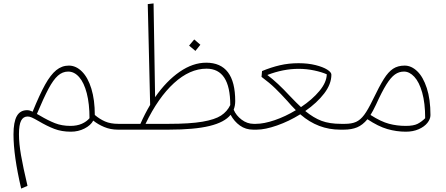

<svg xmlns="http://www.w3.org/2000/svg" viewBox="-20 -759 2609 1124"><path d="M670 0Q627 0 590 -15.5Q553 -31 526 -53Q511 -25 474.5 -6.5Q438 12 395 12Q341 12 298 -4.5Q255 -21 206 -50Q180 -65 166.5 -71Q153 -77 142 -77Q116 -77 103.5 -52.5Q91 -28 91 27Q91 80 103 149.5Q115 219 141 329L104 345Q59 153 59 28Q59 -45 78.5 -79.5Q98 -114 139 -114Q154 -114 171 -105Q212 -206 244 -263.5Q276 -321 309 -348Q342 -375 383 -375Q425 -375 460 -340Q495 -305 515 -239.5Q535 -174 535 -86Q563 -62 595 -48Q627 -34 673 -34L690 -17ZM504 -67Q504 -151 488 -213Q472 -275 443.5 -307.5Q415 -340 379 -340Q346 -340 319 -316Q292 -292 264 -239.5Q236 -187 196 -92L214 -82Q261 -54 301.5 -38Q342 -22 392 -22Q431 -22 459 -34.5Q487 -47 504 -67Z M1482 -17 1462 0Q1418 0 1384.5 -24Q1351 -48 1330 -87Q1295 -43 1206.5 -21.5Q1118 0 967 0H670L650 -17L673 -34H802Q828 -93 859 -145L845 -735L879 -739L888 -190Q954 -285 1031.5 -338.5Q1109 -392 1187 -392Q1357 -392 1357 -167Q1357 -140 1348 -117Q1362 -83 1394.5 -58.5Q1427 -34 1465 -34ZM1328 -144Q1328 -357 1189 -357Q1091 -357 998.5 -272.5Q906 -188 832 -34H967Q1092 -34 1165 -46.5Q1238 -59 1274 -82.5Q1310 -106 1328 -144ZM1087 -492 1117 -528 1153 -497 1124 -461Z M2008 -16 1988 0H1971Q1842 0 1740 -88L1738 -90Q1672 -49 1602 -24.5Q1532 0 1483 0H1462L1442 -16L1465 -34H1478Q1525 -34 1588 -55.5Q1651 -77 1712 -114Q1683 -143 1662 -168Q1624 -210 1591 -242Q1558 -274 1511 -309L1514 -343Q1567 -365 1618.5 -377Q1670 -389 1728 -389Q1783 -389 1827 -378Q1871 -367 1895.5 -351.5Q1920 -336 1920 -322Q1920 -267 1878 -212Q1836 -157 1767 -109Q1816 -69 1862.5 -51.5Q1909 -34 1977 -34H1992ZM1675 -199Q1718 -154 1742 -132Q1808 -176 1850 -226.5Q1892 -277 1893 -324Q1864 -337 1819.5 -346.5Q1775 -356 1728 -356Q1638 -356 1545 -320Q1606 -274 1675 -199Z M2500 -85Q2500 -62 2482 -39.5Q2464 -17 2431 -2.5Q2398 12 2356 12Q2301 12 2247.5 -3.5Q2194 -19 2131 -61Q2103 -27 2070.5 -13.5Q2038 0 1993 0H1988L1968 -17L1991 -34H1999Q2039 -34 2064.5 -45.5Q2090 -57 2112 -86.5Q2134 -116 2162 -174Q2201 -255 2227 -296.5Q2253 -338 2281 -356.5Q2309 -375 2349 -375Q2388 -375 2422.5 -342Q2457 -309 2478.5 -243.5Q2500 -178 2500 -85ZM2469 -67Q2469 -156 2451.5 -217.5Q2434 -279 2405.5 -309.5Q2377 -340 2345 -340Q2316 -340 2292 -323Q2268 -306 2242 -264.5Q2216 -223 2181 -146Q2162 -106 2149 -86Q2210 -47 2257 -34.5Q2304 -22 2355 -22Q2401 -22 2424.5 -34Q2448 -46 2469 -67Z"/></svg>

Font: FiraGO UltraLight
Style: Italic
Weight: 200
Italic angle: -8°
Designer: bBox Type GmbH
Foundry: bBox Type GmbH
Version: Version 1.001